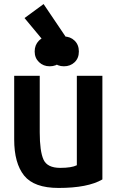

<svg xmlns="http://www.w3.org/2000/svg" viewBox="-20 -910 565 947"><path d="M485 -25Q413 17 269 17Q148 17 99 -44Q50 -105 50 -222V-536H176V-257Q176 -164 194.5 -123Q213 -82 277 -82Q333 -82 359 -95V-536H485ZM295 -583Q264 -583 242.5 -603.5Q221 -624 221 -656Q221 -688 241.5 -709Q262 -730 295 -730Q327 -730 348 -709.5Q369 -689 369 -656Q369 -623 348 -603Q327 -583 295 -583ZM225 -583Q194 -583 172.5 -603.5Q151 -624 151 -656Q151 -688 171.5 -709Q192 -730 225 -730Q257 -730 278 -709.5Q299 -689 299 -656Q299 -623 278 -603Q257 -583 225 -583ZM195 -890 328 -693 253 -638 101 -821Z"/></svg>

Font: Repo
Style: DemiBold
Weight: 600
Designer: Stefan Peev
Foundry: Context Ltd
Version: Version 001.000